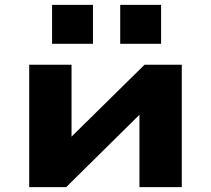

<svg xmlns="http://www.w3.org/2000/svg" viewBox="-20 -769 867 789"><path d="M100 0V-503H274V-181H247L574 -503H727V0H553V-324H580L252 0ZM474 -589V-749H642V-589ZM194 -589V-749H362V-589Z"/></svg>

Font: Nunito Sans 7pt Expanded ExtraBold
Style: Regular
Weight: 800
Width: 7
Designer: Vernon Adams
Foundry: Vernon Adams
Version: Version 3.101;gftools[0.9.27]